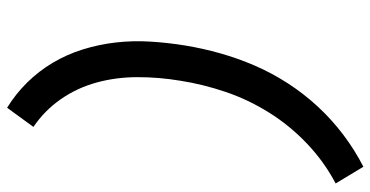

<svg xmlns="http://www.w3.org/2000/svg" viewBox="-271 -610 1042 540"><g transform="rotate(-90 250.0 -340.0)"><path d="M51 161 4 83Q65 51 116 2.5Q167 -46 203.5 -104.5Q240 -163 261.5 -226.5Q283 -290 293 -354Q303 -414 303 -474Q303 -534 288 -589Q273 -644 241 -690Q209 -736 163 -767L217 -841Q256 -817 288 -784.5Q320 -752 343.5 -712.5Q367 -673 381 -628Q395 -583 400.5 -535.5Q406 -488 403 -438.5Q400 -389 392 -340Q384 -291 370 -241.5Q356 -192 335.5 -144.5Q315 -97 286 -52Q257 -7 220.5 32.5Q184 72 141 104.5Q98 137 51 161Z"/></g></svg>

Font: Iosevka Curly Semibold
Style: Italic
Weight: 600
Italic angle: -9°
Monospace: yes
Designer: Belleve Invis
Foundry: Belleve Invis
Version: Version 22.1.2; ttfautohint (v1.8.4)